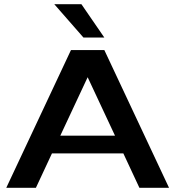

<svg xmlns="http://www.w3.org/2000/svg" viewBox="-20 -900 840 920"><path d="M10 0 320 -660H480L790 0H648L571 -165H229L152 0ZM269 -250H531L400 -530ZM240 -880H370L480 -720H380Z"/></svg>

Font: Xolonium
Style: Regular
Weight: 400
Designer: Severin Meyer
Version: Version 4.2